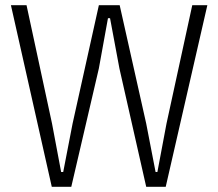

<svg xmlns="http://www.w3.org/2000/svg" viewBox="-20 -718 839 738"><path d="M179 0 22 -698H82L180 -243L215 -57H223L259 -243L360 -698H440L542 -243L578 -57H585L620 -243L719 -698H777L617 0H542L439 -455L403 -648H395L360 -455L254 0Z"/></svg>

Font: IBM Plex Sans Cond Light
Style: Regular
Weight: 300
Width: 3
Designer: Mike Abbink, Paul van der Laan, Pieter van Rosmalen
Foundry: Bold Monday
Version: Version 1.3